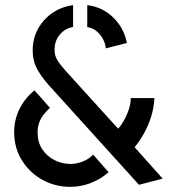

<svg xmlns="http://www.w3.org/2000/svg" viewBox="-20 -726 687 746"><path d="M520 -8 167 -398Q136 -434 121.5 -463Q107 -492 107 -530Q107 -576 127.5 -613.5Q148 -651 183.5 -675.5Q219 -700 264 -706V-621Q247 -619 230.5 -608Q214 -597 203 -578Q192 -559 192 -532Q192 -514 199 -499.5Q206 -485 216 -473.5Q226 -462 234 -452L439 -226Q451 -239 462 -258.5Q473 -278 480.5 -300.5Q488 -323 488 -345H580Q578 -306 566.5 -270.5Q555 -235 538.5 -206Q522 -177 503 -154L612 -32ZM253 0Q195 0 145.5 -27Q96 -54 65.5 -102.5Q35 -151 35 -213Q35 -260 55.5 -302Q76 -344 114 -375L174 -307Q164 -298 152.5 -284.5Q141 -271 133.5 -253Q126 -235 126 -211Q126 -174 144 -146.5Q162 -119 191.5 -104Q221 -89 254 -89Q277 -89 300.5 -98Q324 -107 342 -125L402 -57Q370 -29 331.5 -14.5Q293 0 253 0ZM391 -538Q390 -554 381.5 -571.5Q373 -589 357.5 -603Q342 -617 319 -621V-706Q378 -699 420 -658Q462 -617 473 -559Z"/></svg>

Font: Stick No Bills ExtraLight Medium
Style: Regular
Weight: 500
Version: Version 2.000